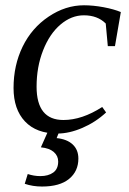

<svg xmlns="http://www.w3.org/2000/svg" viewBox="-20 -491 484 720"><path d="M377.9 -69.3Q338.4 -32.7 289.1 -11.5Q239.7 9.8 195.3 9.8Q116.7 9.8 73.7 -35.6Q30.8 -81.1 30.8 -161.1Q30.8 -246.1 64.9 -316.2Q99.1 -386.2 162.4 -428.7Q225.6 -471.2 294.9 -471.2Q329.6 -471.2 368.7 -463.9Q407.7 -456.5 433.1 -445.8L411.1 -317.9H384.3L376.5 -402.8Q345.7 -433.6 294.4 -433.6Q247.6 -433.6 206.8 -398.9Q166 -364.3 141.6 -302.2Q117.2 -240.2 117.2 -166Q117.2 -41 217.8 -41Q287.6 -41 363.3 -89.8ZM273.9 103.5Q273.9 151.4 239 179.9Q204.1 208.5 137.7 208.5Q102.5 208.5 72.8 198.2L84 161.6Q107.4 169.4 131.3 169.4Q161.1 169.4 179.7 156Q198.2 142.6 198.2 114.7Q198.2 93.3 181.6 78.9Q165 64.5 133.3 61.5L166.5 -13.2H208.5L192.4 26.9Q231.4 30.8 252.7 50.8Q273.9 70.8 273.9 103.5Z"/></svg>

Font: Tinos
Style: Italic
Weight: 400
Italic angle: -16.333°
Designer: Steve Matteson
Foundry: Monotype Imaging Inc.
Version: Version 1.32